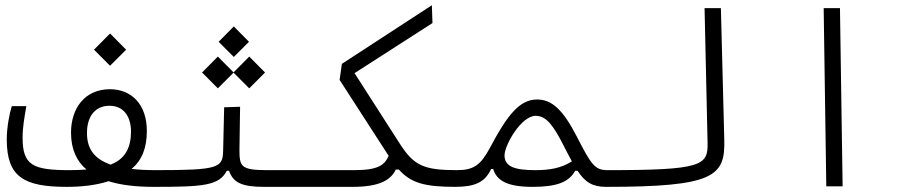

<svg xmlns="http://www.w3.org/2000/svg" viewBox="-20 -725 3556 747"><path d="M240.2 2C296.4 2 352.5 -3.9 402.3 -20C451.7 -4.4 511.2 2 578.6 2C620.6 2 629.9 -8.8 629.9 -36.6C629.9 -53.7 623.5 -63 586.9 -63C551.3 -63 519.5 -64.5 492.2 -67.9C531.7 -101.6 551.3 -147.9 551.3 -215.8C551.3 -319.3 491.2 -377.9 407.7 -377.9C310.1 -377.9 256.3 -303.7 256.3 -209C256.3 -145 277.8 -98.1 316.4 -65.4C295.9 -64 273.9 -63 250 -63C106.9 -63 67.9 -82.5 67.9 -189.5C67.9 -229.5 74.7 -266.6 82.5 -312H25.9C17.1 -285.2 6.3 -229.5 6.3 -182.6C6.3 -36.6 72.3 2 240.2 2ZM410.6 -84.5C343.3 -107.9 318.4 -149.4 318.4 -207.5C318.4 -272.9 350.6 -313.5 406.2 -313.5C461.9 -313.5 489.7 -270.5 489.7 -212.9C489.7 -150.9 466.8 -112.3 425.3 -91.3C420.9 -88.9 416 -86.9 410.6 -84.5ZM408.2 -469.2 470.7 -531.7 408.2 -594.7 345.7 -531.7Z M580.1 2C769.5 2 832.5 -2.4 862.3 -60.5H871.1C887.2 -15.1 919.4 2 1007.3 2H1166C1189.5 2 1205.1 -4.9 1205.1 -33.2C1205.1 -55.2 1196.8 -63 1171.9 -63H1018.6C916.5 -63 911.6 -78.1 911.6 -142.6L914.1 -309.6L852.1 -307.6L848.1 -137.7C846.7 -71.8 830.1 -63 585.9 -63ZM949.7 -381.3 1011.2 -442.9 949.7 -504.9 888.7 -443.4 827.6 -504.9 766.1 -442.9 827.6 -381.3 888.7 -442.4ZM889.6 -503.4 948.7 -562.5 889.6 -622.1 830.6 -562.5Z M1752 2C1765.1 2 1778.3 -7.3 1778.3 -33.7C1778.3 -51.3 1770.5 -63 1757.8 -63C1627 -63 1590.3 -81.5 1536.1 -165L1359.4 -440.4L1662.6 -635.3L1660.2 -704.6L1310.1 -476.6L1301.3 -414.1L1491.2 -120.1C1491.7 -119.6 1491.7 -119.1 1492.2 -118.7C1475.6 -82.5 1452.6 -63 1356.4 -63H1171.9L1166 2H1352.5C1459 2 1501 -25.9 1520 -65.4H1531.7C1578.6 -13.2 1631.3 2 1752 2Z M1749 2C1822.8 2 1865.7 -12.7 1890.6 -67.4H1898.9C1912.6 -22 1954.1 2 2051.8 2C2143.6 2 2192.9 -15.1 2217.8 -60.5H2227.1C2256.3 -16.1 2285.2 2 2337.9 2C2361.3 2 2374 -2.4 2374 -32.2C2374 -57.1 2365.2 -63 2343.8 -63C2294.4 -63 2280.3 -84 2224.6 -192.9C2170.4 -298.3 2127 -337.9 2069.8 -337.9C2003.9 -337.9 1957 -283.7 1885.3 -148.4C1849.6 -81.5 1821.3 -63 1757.8 -63C1735.8 -63 1729 -49.8 1729 -31.7C1729 -7.8 1734.9 2 1749 2ZM2205.1 -97.2C2163.1 -70.8 2119.1 -63 2063 -63C1983.4 -63 1942.9 -76.2 1942.9 -120.6C1942.9 -160.2 2007.8 -274.4 2064 -274.4C2106 -274.4 2133.8 -235.4 2173.3 -157.7C2185.1 -134.8 2195.3 -114.3 2205.1 -97.2Z M2337.9 2C2758.3 2 2801.8 -39.1 2797.9 -180.7L2784.7 -693.4H2721.2L2732.9 -169.4C2734.9 -81.1 2711.9 -63 2343.8 -63C2324.2 -63 2310.5 -56.2 2310.5 -31.2C2310.5 -8.8 2318.8 2 2337.9 2Z M3194.8 0H3258.3L3248 -693.4H3184.6Z"/></svg>

Font: Cascadia Mono NF Light
Style: Regular
Weight: 300
Monospace: yes
Designer: Aaron Bell
Foundry: Saja Typeworks
Version: Version 2404.023